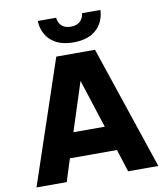

<svg xmlns="http://www.w3.org/2000/svg" viewBox="-101 -1050 982 1133"><g transform="rotate(-10 390.0 -483.0)"><path d="M390 -805C582 -805 578 -966 578 -966H468C468 -966 466 -899 390 -899C314 -899 313 -966 313 -966H203C203 -966 199 -805 390 -805ZM206 0 249 -135H531L574 0H755L506 -740H274L25 0ZM390 -574 484 -283H296Z"/></g></svg>

Font: Be Vietnam Pro ExtraBold
Style: Regular
Weight: 800
Designer: Lam Bao, Tony Le, Vietanh Nguyen
Foundry: Yellow Type Foundry
Version: Version 1.002